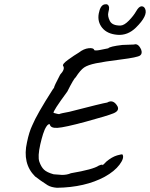

<svg xmlns="http://www.w3.org/2000/svg" viewBox="-20 -866 711 910"><path d="M668 -824Q682 -792 624 -735Q585 -697 536.5 -701Q488 -705 464.5 -734Q441 -763 448 -801.5Q455 -840 474.5 -845Q494 -850 497 -831Q498 -824 493.5 -807Q489 -790 500.5 -767Q512 -744 552 -745Q569 -746 591 -768.5Q613 -791 625.5 -813Q638 -835 650 -836Q662 -837 668 -824ZM234 -40 274 -37Q298 -37 316 -45Q422 -63 448 -81Q459 -86 466 -86Q464 -83 466 -83Q470 -85 484 -100Q510 -122 535 -129.5Q560 -137 561 -133Q570 -117 546.5 -85.5Q523 -54 476 -28Q383 22 250 24Q223 22 206 12Q170 -11 146 -30Q85 -91 108 -192Q118 -241 133 -272Q155 -325 230 -442L236 -450Q236 -457 265 -512Q290 -539 279 -554Q274 -562 303 -583Q332 -604 354 -617Q377 -635 400.5 -637.5Q424 -640 427 -628Q436 -625 460.5 -630.5Q485 -636 493 -637Q500 -646 560 -653L615 -655Q635 -662 649 -631Q656 -612 644 -603Q632 -594 552.5 -584Q473 -574 434.5 -566Q396 -558 378.5 -546Q361 -534 339 -500Q330 -494 299 -432Q229 -337 234 -331Q255 -325 260 -325Q268 -329 308 -336Q467 -377 488 -380Q517 -397 537 -362Q547 -341 518 -329Q489 -317 387.5 -289.5Q286 -262 252.5 -260Q219 -258 216 -277Q209 -280 200 -266.5Q191 -253 184 -230.5Q177 -208 171 -182Q158 -124 166.5 -99.5Q175 -75 188.5 -62Q202 -49 234 -40Z"/></svg>

Font: Caveat
Style: Regular
Weight: 400
Designer: Pablo Impallari
Foundry: Creative Lab NY
Version: Version 1.096; ttfautohint (v1.3)